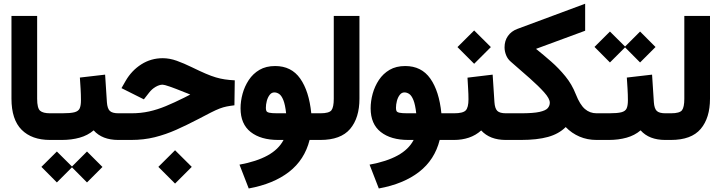

<svg xmlns="http://www.w3.org/2000/svg" viewBox="-20 -769 3964 1055"><path d="M267.1 0H254.9Q154.8 0 98.9 -55.9Q43 -111.8 43 -227.1V-681.6H184.1V-226.6Q184.1 -174.8 200.2 -160.6Q216.3 -146.5 254.9 -146.5H267.1Z M641.6 0H629.9Q541.5 0 494.6 -52.7Q461.9 -24.9 417.5 -12.5Q373 0 320.3 0H247.6V-146.5H321.3Q366.7 -146.5 388.7 -152.1Q410.6 -157.7 417.7 -173.1Q424.8 -188.5 424.8 -218.3Q424.8 -248.5 422.9 -281Q420.9 -313.5 418.9 -342.8L557.6 -358.9L567.4 -207.5Q569.8 -172.9 583.3 -159.7Q596.7 -146.5 630.9 -146.5H641.6ZM207.5 147.9 292.5 63.5 375.5 146 458 63.5 543 148.4 458 233.4 375.5 150.4 292.5 233.4Z M850.1 147.9 941.9 56.6 1033.7 147.9 941.9 239.7ZM622.1 0V-146.5H701.7Q753.4 -146.5 798.8 -156.5Q844.2 -166.5 890.9 -185.8Q937.5 -205.1 992.2 -232.4L1025.4 -249.5Q1018.1 -252.4 1010.7 -255.6Q1003.4 -258.8 993.7 -262.2Q891.6 -303.7 873.5 -303.7Q855.5 -303.7 834.7 -291.5Q814 -279.3 798.8 -259.3L770.5 -223.1L647.5 -284.7L670.4 -324.7Q703.1 -381.3 756.3 -415.3Q809.6 -449.2 874 -449.2Q911.6 -449.2 951.2 -435.1Q990.7 -420.9 1034.7 -399.4Q1078.6 -377.9 1109.9 -364.5Q1141.1 -351.1 1166 -343.8Q1190.9 -336.4 1215.3 -332.8Q1239.7 -329.1 1270 -327.6L1268.1 -190.4Q1243.7 -187.5 1225.3 -183.8Q1207 -180.2 1187 -172.6Q1167 -165 1138.7 -150.6Q1110.4 -136.2 1065.9 -112.8Q1005.9 -81.5 948.5 -55.9Q891.1 -30.3 830.6 -15.1Q770 0 700.2 0Z M1491.7 -406.2Q1581.1 -406.2 1629.6 -337.2Q1678.2 -268.1 1690.4 -146.5H1720.7V0H1681.2Q1653.8 108.9 1568.4 175.3Q1482.9 241.7 1346.7 266.6L1295.9 135.7Q1389.2 118.7 1450 85.4Q1510.7 52.2 1538.1 0H1508.8Q1413.1 0 1357.4 -43.7Q1301.8 -87.4 1301.8 -173.8Q1301.8 -213.4 1313 -254.2Q1324.2 -294.9 1347.2 -329.6Q1370.1 -364.3 1406 -385.3Q1441.9 -406.2 1491.7 -406.2ZM1552.2 -146.5Q1546.9 -194.3 1536.9 -219Q1526.9 -243.7 1514.2 -252.4Q1501.5 -261.2 1487.3 -261.2Q1472.2 -261.2 1461.7 -247.6Q1451.2 -233.9 1446 -214.4Q1440.9 -194.8 1440.9 -176.3Q1440.9 -166.5 1443.6 -159.7Q1446.3 -152.8 1459.5 -149.7Q1472.7 -146.5 1503.9 -146.5Z M1701.2 0V-146.5H1740.7Q1788.6 -146.5 1801.3 -163.3Q1814 -180.2 1814 -226.1V-681.6H1955.1V-226.6Q1955.1 -121.1 1903.8 -60.5Q1852.5 0 1740.2 0Z M2206.5 -406.2Q2295.9 -406.2 2344.5 -337.2Q2393.1 -268.1 2405.3 -146.5H2435.5V0H2396Q2368.7 108.9 2283.2 175.3Q2197.8 241.7 2061.5 266.6L2010.7 135.7Q2104 118.7 2164.8 85.4Q2225.6 52.2 2252.9 0H2223.6Q2127.9 0 2072.3 -43.7Q2016.6 -87.4 2016.6 -173.8Q2016.6 -213.4 2027.8 -254.2Q2039.1 -294.9 2062 -329.6Q2085 -364.3 2120.8 -385.3Q2156.7 -406.2 2206.5 -406.2ZM2267.1 -146.5Q2261.7 -194.3 2251.7 -219Q2241.7 -243.7 2229 -252.4Q2216.3 -261.2 2202.1 -261.2Q2187 -261.2 2176.5 -247.6Q2166 -233.9 2160.9 -214.4Q2155.8 -194.8 2155.8 -176.3Q2155.8 -166.5 2158.4 -159.7Q2161.1 -152.8 2174.3 -149.7Q2187.5 -146.5 2218.8 -146.5Z M2771 0H2759.3Q2671.9 0 2624 -52.2Q2594.2 -25.4 2556.4 -12.7Q2518.6 0 2475.1 0H2416V-146.5H2475.1Q2523.9 -146.5 2539.1 -162.4Q2554.2 -178.2 2554.2 -223.1Q2554.2 -251.5 2552.2 -282.5Q2550.3 -313.5 2548.8 -342.3L2687 -358.9L2696.8 -208Q2699.2 -172.9 2712.6 -159.7Q2726.1 -146.5 2760.3 -146.5H2771ZM2493.7 -510.3 2585.4 -601.6 2677.2 -510.3 2585.4 -418.5Z M2925.3 -500.5Q2966.8 -467.3 3008.8 -430.4Q3050.8 -393.6 3086.7 -349.6Q3122.6 -305.7 3144 -251Q3166.5 -193.8 3193.8 -170.2Q3221.2 -146.5 3258.3 -146.5H3272.5V0H3258.3Q3207.5 0 3164.6 -18.3Q3121.6 -36.6 3088.4 -70.8Q3050.8 -33.2 2991.2 -16.6Q2931.6 0 2842.3 0H2751.5V-146.5H2841.8Q2910.6 -146.5 2944.6 -154.1Q2978.5 -161.6 2989.7 -174.8Q3001 -188 3001 -204.6Q3001 -227.1 2970.2 -261.5Q2939.5 -295.9 2890.9 -338.9Q2842.3 -381.8 2787.6 -429.2Q2769.5 -444.3 2761 -465.8Q2752.4 -487.3 2752.4 -509.3Q2752.4 -544.9 2771 -571.3Q2789.6 -597.7 2822.3 -609.9L3195.3 -748.5V-600.1Z M3647 0H3635.3Q3546.9 0 3500 -52.7Q3467.3 -24.9 3422.9 -12.5Q3378.4 0 3325.7 0H3252.9V-146.5H3326.7Q3372.1 -146.5 3394 -152.1Q3416 -157.7 3423.1 -173.1Q3430.2 -188.5 3430.2 -218.3Q3430.2 -248.5 3428.2 -281Q3426.3 -313.5 3424.3 -342.8L3563 -358.9L3572.8 -207.5Q3575.2 -172.9 3588.6 -159.7Q3602.1 -146.5 3636.2 -146.5H3647ZM3246.6 -511.2 3331.5 -595.7 3414.6 -513.2 3497.1 -595.7 3582 -510.7 3497.1 -425.8 3414.6 -508.8 3331.5 -425.8Z M3627.4 0V-146.5H3667Q3714.8 -146.5 3727.5 -163.3Q3740.2 -180.2 3740.2 -226.1V-681.6H3881.3V-226.6Q3881.3 -121.1 3830.1 -60.5Q3778.8 0 3666.5 0Z"/></svg>

Font: Vazir Black WOL
Style: Black-WOL
Weight: 900
Designer: Saber Rastikerdar
Foundry: Saber Rastikerdar
Version: Version 30.0.0